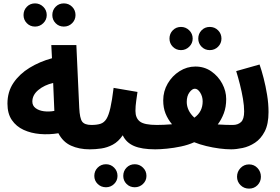

<svg xmlns="http://www.w3.org/2000/svg" viewBox="-20 -877 1656 1134"><path d="M357 -720Q328 -720 308.5 -740Q289 -760 289 -788Q289 -817 308.5 -837Q328 -857 357 -857Q386 -857 406 -837Q426 -817 426 -788Q426 -760 406 -740Q386 -720 357 -720ZM187 -720Q158 -720 138.5 -740Q119 -760 119 -788Q119 -817 138.5 -837Q158 -857 187 -857Q215 -857 235.5 -837Q256 -817 256 -788Q256 -760 235.5 -740Q215 -720 187 -720Z M510 5Q447 5 399 -17Q351 -39 325 -90Q270 -81 216.5 -85.5Q163 -90 119.5 -110Q76 -130 50 -168Q24 -206 24 -265Q24 -335 59.5 -387.5Q95 -440 154.5 -476.5Q214 -513 287 -533L283 -611H431L448 -240Q451 -178 465.5 -158.5Q480 -139 520 -139Q553 -139 570.5 -118Q588 -97 588 -69Q588 -35 567 -15Q546 5 510 5ZM171 -277Q171 -253 190 -238.5Q209 -224 239 -220Q269 -216 301 -222L294 -387Q242 -375 206.5 -345.5Q171 -316 171 -277Z M776 229Q747 229 727.5 209.5Q708 190 708 162Q708 133 727.5 113Q747 93 776 93Q804 93 824.5 113Q845 133 845 162Q845 190 824.5 209.5Q804 229 776 229ZM606 229Q577 229 557 209.5Q537 190 537 162Q537 133 557 113Q577 93 606 93Q634 93 654 113Q674 133 674 162Q674 190 654 209.5Q634 229 606 229Z M510 5 520 -139Q553 -139 574 -146Q595 -153 608.5 -174.5Q622 -196 632 -240Q642 -284 651 -358L792 -334Q789 -312 784.5 -281Q780 -250 780 -222Q780 -180 806 -159.5Q832 -139 907 -139Q941 -139 958 -118Q975 -97 975 -69Q975 -35 954.5 -15Q934 5 897 5Q817 5 771 -15Q725 -35 705 -78Q679 -40 646 -22.5Q613 -5 578 0Q543 5 510 5Z M1219 -581Q1190 -581 1170.5 -601Q1151 -621 1151 -649Q1151 -678 1170.5 -698Q1190 -718 1219 -718Q1248 -718 1268 -698Q1288 -678 1288 -649Q1288 -621 1268 -601Q1248 -581 1219 -581ZM1049 -581Q1020 -581 1000.5 -601Q981 -621 981 -649Q981 -678 1000.5 -698Q1020 -718 1049 -718Q1077 -718 1097.5 -698Q1118 -678 1118 -649Q1118 -621 1097.5 -601Q1077 -581 1049 -581Z M897 5 906 -139Q925 -139 948.5 -140Q972 -141 996 -143Q971 -173 957.5 -207Q944 -241 944 -284Q944 -338 970.5 -383.5Q997 -429 1040.5 -456.5Q1084 -484 1134 -484Q1187 -484 1228 -455.5Q1269 -427 1292.5 -383Q1316 -339 1316 -292Q1316 -245 1302 -208Q1288 -171 1266 -142Q1292 -140 1315.5 -139.5Q1339 -139 1356 -139Q1389 -139 1406 -118Q1423 -97 1423 -69Q1423 -37 1402.5 -16Q1382 5 1346 5Q1314 5 1275.5 0Q1237 -5 1198 -14.5Q1159 -24 1127 -37Q1092 -21 1049.5 -12Q1007 -3 966 1Q925 5 897 5ZM1083 -275Q1083 -250 1094 -226.5Q1105 -203 1128 -182Q1177 -217 1177 -278Q1177 -307 1162.5 -330Q1148 -353 1131 -353Q1115 -353 1099 -331.5Q1083 -310 1083 -275Z M1451 237Q1421 237 1400.5 216.5Q1380 196 1380 167Q1380 137 1400.5 115.5Q1421 94 1451 94Q1481 94 1501 115.5Q1521 137 1521 167Q1521 196 1501 216.5Q1481 237 1451 237Z M1345 5 1355 -139Q1385 -139 1403.5 -156Q1422 -173 1422 -219Q1422 -252 1415 -293.5Q1408 -335 1397 -378.5Q1386 -422 1375 -457L1513 -496Q1525 -462 1537 -415.5Q1549 -369 1557.5 -317Q1566 -265 1566 -215Q1566 -144 1543.5 -100.5Q1521 -57 1486 -34Q1451 -11 1413 -3Q1375 5 1345 5Z"/></svg>

Font: Noto Sans Arabic ExtCond ExtBd
Style: Regular
Weight: 800
Width: 2
Designer: Monotype Design Team, Nadine Chahine, Nizar Qandah and Khaled Hosny
Foundry: Monotype Imaging Inc.
Version: Version 2.012; ttfautohint (v1.8.4.7-5d5b)